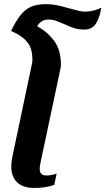

<svg xmlns="http://www.w3.org/2000/svg" viewBox="-20 -907 516 940"><path d="M35.2 -92.3Q35.2 -112.3 40.5 -139.2L137.2 -598.6Q138.7 -605.5 138.7 -612.3Q138.7 -644 131.3 -668Q124 -691.9 101.1 -714.1Q78.1 -736.3 34.2 -755.4Q59.1 -806.6 82 -834.7Q105 -862.8 133.8 -874.8Q162.6 -886.7 205.1 -886.7Q233.4 -886.7 260.3 -881.1Q287.1 -875.5 322.3 -865.2Q351.1 -857.4 366.5 -853.8Q381.8 -850.1 396 -850.1Q416 -850.1 437.7 -855.2Q459.5 -860.4 475.6 -869.6Q470.7 -829.1 452.1 -795.7Q433.6 -762.2 392.1 -762.2Q365.7 -762.2 344 -769Q322.3 -775.9 293 -789.6Q267.1 -800.8 251.2 -806.2Q235.4 -811.5 217.8 -811.5Q198.2 -811.5 183.8 -802Q169.4 -792.5 162.1 -778.8Q212.9 -750.5 245.6 -706.1Q278.3 -661.6 278.3 -588.4Q278.3 -582 276.9 -575.2L178.2 -109.9Q174.3 -91.8 174.3 -81.1Q174.3 -64.5 182.4 -56.2Q190.4 -47.9 207.5 -47.9Q221.7 -47.9 235.1 -50.8Q248.5 -53.7 257.3 -57.6L245.6 -2Q205.1 13.2 147 13.2Q93.3 13.2 64.2 -13.9Q35.2 -41 35.2 -92.3Z"/></svg>

Font: Pattaya
Style: Regular
Weight: 400
Designer: Pablo Impallari / Thai characters Designed by Thanarat Vachiruckul and Suppakit Chalermlarp
Foundry: Pablo Impallari
Version: Version 2.001